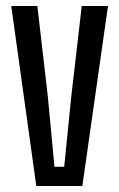

<svg xmlns="http://www.w3.org/2000/svg" viewBox="-20 -620 398 640"><path d="M101 0 17.5 -600H104.5L139.5 -297.5L161.5 -64H194L217.5 -297.5L252.5 -600H340L254.5 0Z"/></svg>

Font: Big Shoulders
Style: Regular
Weight: 400
Designer: Patric King
Foundry: XO Type Co
Version: Version 2.002